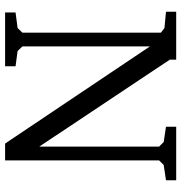

<svg xmlns="http://www.w3.org/2000/svg" viewBox="1 -712 711 753"><g transform="rotate(90 356.5 -335.5)"><path d="M26 -631V-671H214V-646L555 -134V-604L537 -622L477 -631V-671H687V-631L627 -622L609 -604V0H543L162 -568V-68L180 -49L240 -41V0H29V-41L90 -49L108 -68V-611L90 -625Z"/></g></svg>

Font: Khartiya
Style: Regular
Weight: 500
Version: Version 1.0.1